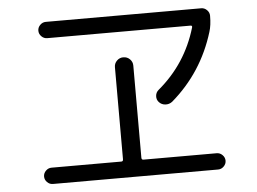

<svg xmlns="http://www.w3.org/2000/svg" viewBox="-50 -771 1100 822"><g transform="rotate(-5 500.0 -360.0)"><path d="M631 -375Q752 -476 797 -629Q799 -637 791 -637H175Q161 -637 150.5 -647.5Q140 -658 140 -672Q140 -686 150.5 -696.5Q161 -707 175 -707H843Q857 -707 867.5 -696.5Q878 -686 878 -672Q878 -631 869 -603Q817 -433 684 -319Q671 -309 654.5 -310Q638 -311 627 -323Q617 -334 618 -349.5Q619 -365 631 -375ZM145 -13Q131 -13 120.5 -23.5Q110 -34 110 -48Q110 -62 120.5 -72.5Q131 -83 145 -83H445Q453 -83 453 -92V-488Q453 -504 464.5 -515.5Q476 -527 492 -527Q509 -527 520.5 -515.5Q532 -504 532 -488V-92Q532 -83 540 -83H855Q869 -83 879.5 -72.5Q890 -62 890 -48Q890 -34 879.5 -23.5Q869 -13 855 -13Z"/></g></svg>

Font: Rounded Mplus 1c
Style: Regular
Weight: 400
Version: Version 1.059.20150529